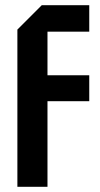

<svg xmlns="http://www.w3.org/2000/svg" viewBox="-20 -720 384 740"><path d="M47 0V-606L141 -700H324V-598H163V-430H324V-330H163V0Z"/></svg>

Font: Tektur SemiCondensed Medium
Style: Regular
Weight: 500
Width: 4
Designer: Adam Jagosz
Foundry: Adam Jagosz
Version: Version 1.005;gftools[0.9.30]